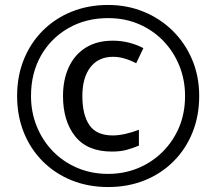

<svg xmlns="http://www.w3.org/2000/svg" viewBox="-20 -744 872 774"><path d="M416 10Q336 10 269 -17Q202 -44 152.5 -93.5Q103 -143 76 -210Q49 -277 49 -357Q49 -437 76 -504Q103 -571 152.5 -620.5Q202 -670 269 -697Q336 -724 416 -724Q492 -724 558.5 -697Q625 -670 675.5 -620.5Q726 -571 754.5 -504Q783 -437 783 -357Q783 -277 756 -210Q729 -143 679.5 -93.5Q630 -44 563 -17Q496 10 416 10ZM416 -43Q480 -43 536 -66Q592 -89 635 -131.5Q678 -174 702 -231Q726 -288 726 -357Q726 -422 703 -479Q680 -536 638.5 -579Q597 -622 540.5 -646.5Q484 -671 416 -671Q326 -671 255.5 -630.5Q185 -590 145 -519.5Q105 -449 105 -357Q105 -292 128 -235Q151 -178 192.5 -135Q234 -92 291 -67.5Q348 -43 416 -43ZM431 -133Q332 -133 283 -194.5Q234 -256 234 -357Q234 -422 257 -472.5Q280 -523 325 -551.5Q370 -580 435 -580Q500 -580 558 -550L529 -489Q479 -515 436 -515Q377 -515 344.5 -473Q312 -431 312 -357Q312 -281 340.5 -239.5Q369 -198 435 -198Q458 -198 486.5 -204.5Q515 -211 540 -221V-157Q516 -147 491 -140Q466 -133 431 -133Z"/></svg>

Font: Noto Sans Khojki
Style: Regular
Weight: 400
Designer: Monotype Design Team
Foundry: Monotype Imaging Inc.
Version: Version 2.003; ttfautohint (v1.8.4.7-5d5b)